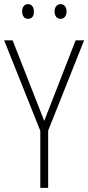

<svg xmlns="http://www.w3.org/2000/svg" viewBox="-20 -909 427 929"><path d="M194 -324 346 -714H387L213 -277V0H175V-276L0 -714H41ZM87 -853Q87 -869 94.5 -879Q102 -889 115 -889Q129 -889 136.5 -879Q144 -869 144 -853Q144 -818 115 -818Q102 -818 94.5 -828Q87 -838 87 -853ZM244 -854Q244 -869 252 -879Q260 -889 273 -889Q286 -889 294 -879.5Q302 -870 302 -854Q302 -838 294.5 -828Q287 -818 273 -818Q259 -818 251.5 -828Q244 -838 244 -854Z"/></svg>

Font: Noto Sans Lao Condensed ExtraLight
Style: Regular
Weight: 200
Width: 3
Designer: Monotype Design Team
Foundry: Monotype Imaging Inc.
Version: Version 2.003; ttfautohint (v1.8.4.7-5d5b)